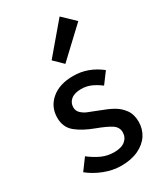

<svg xmlns="http://www.w3.org/2000/svg" viewBox="-200 -874 827 966"><g transform="rotate(-30 213.0 -391.0)"><path d="M26 0ZM26 -56 74 -121Q109 -94 142 -79.5Q175 -65 213 -65Q255 -65 277 -83.5Q299 -102 299 -131Q299 -161 272 -178.5Q245 -196 191 -216Q126 -240 88 -271.5Q50 -303 50 -358Q50 -421 97 -461Q144 -501 224 -501Q310 -501 382 -444L335 -381Q307 -402 281 -413Q255 -424 226 -424Q187 -424 166.5 -407Q146 -390 146 -363Q146 -343 160 -329.5Q174 -316 192.5 -308Q211 -300 251 -285Q295 -269 324.5 -252.5Q354 -236 374.5 -208Q395 -180 395 -137Q395 -95 373.5 -61.5Q352 -28 310 -8Q268 12 210 12Q161 12 112 -7Q63 -26 26 -56ZM170 -623 315 -794 385 -727 221 -573Z"/></g></svg>

Font: Assistant SemiBold
Style: Regular
Weight: 600
Designer: Hebrew By Ben Nathan, Latin by Paul Hunt
Version: Version 2.001; ttfautohint (v1.6)